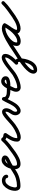

<svg xmlns="http://www.w3.org/2000/svg" viewBox="1286 -1638 658 3299"><g transform="rotate(-90 1615.5 11.0)"><path d="M263 -207Q263 -195 254 -186Q245 -177 233 -177Q221 -177 212 -186Q203 -195 203 -207Q203 -215 189.5 -220.5Q176 -226 167 -226Q130 -227 106 -203Q82 -179 67 -149Q63 -141 56.5 -121.5Q50 -102 46 -80Q42 -58 46.5 -42.5Q51 -27 69 -27Q134 -27 195.5 -45.5Q257 -64 311 -102Q311 -102 311 -102Q311 -102 311 -102Q321 -109 333 -106.5Q345 -104 353 -94Q360 -84 357.5 -72Q355 -60 345 -52Q284 -9 214 12Q144 33 69 33Q27 33 8 10Q-11 -13 -13.5 -47Q-16 -81 -7.5 -116Q1 -151 13 -175Q37 -222 75 -254.5Q113 -287 169 -286Q190 -286 212 -276Q234 -266 248.5 -248.5Q263 -231 263 -207Q263 -207 263 -207Q263 -207 263 -207Z M345 -52Q335 -45 323 -47.5Q311 -50 303 -60Q296 -70 298.5 -82Q301 -94 311 -102Q362 -137 416 -164.5Q470 -192 522 -224Q525 -225 529 -228Q533 -231 533 -232Q533 -231 533 -231Q533 -228 534 -227Q530 -231 521 -231Q495 -231 475.5 -213.5Q456 -196 443 -169.5Q430 -143 423.5 -115Q417 -87 417 -66Q417 -49 422 -37.5Q427 -26 446 -26Q476 -26 507 -38Q538 -50 567 -67.5Q596 -85 620 -102Q630 -109 642 -106.5Q654 -104 662 -94Q669 -84 666.5 -72Q664 -60 654 -52Q611 -22 556 6Q501 34 446 34Q401 34 379 5Q357 -24 357 -66Q357 -100 367.5 -139Q378 -178 399 -212.5Q420 -247 450.5 -269Q481 -291 521 -291Q546 -291 569.5 -275.5Q593 -260 593 -232Q593 -207 575 -189Q555 -169 524.5 -155.5Q494 -142 469 -129Q437 -112 406 -92.5Q375 -73 345 -52Q345 -52 345 -52Q345 -52 345 -52Z M654 -52Q644 -45 631.5 -47.5Q619 -50 612 -60Q605 -70 607.5 -82.5Q610 -95 620 -102Q678 -142 738.5 -189.5Q799 -237 847 -290Q855 -300 873 -297Q890 -295 896 -283Q903 -269 920.5 -264Q938 -259 952 -258Q967 -257 975 -241Q983 -224 975 -211Q957 -184 937.5 -154.5Q918 -125 904.5 -93.5Q891 -62 891 -27Q891 -22 893 -22Q895 -22 905 -22Q933 -22 967 -35.5Q1001 -49 1033.5 -67.5Q1066 -86 1088 -101Q1098 -109 1110 -107Q1122 -105 1129 -94Q1137 -84 1135 -72Q1133 -60 1122 -53Q1095 -33 1057.5 -12Q1020 9 980 23.5Q940 38 905 38Q874 38 852.5 22Q831 6 831 -27Q831 -69 845.5 -106Q860 -143 881.5 -177Q903 -211 925 -245Q929 -251 936 -244.5Q943 -238 948 -227Q954 -217 955 -207.5Q956 -198 948 -198Q917 -200 887 -213.5Q857 -227 842 -257Q839 -263 848 -264.5Q857 -266 868 -264Q879 -263 887.5 -259Q896 -255 891 -250Q841 -194 778.5 -144.5Q716 -95 654 -52Q654 -52 654 -52Q654 -52 654 -52Z M1079 -60Q1072 -71 1074.5 -83Q1077 -95 1087 -102Q1112 -118 1144.5 -148Q1177 -178 1212.5 -209Q1248 -240 1281 -261.5Q1314 -283 1340 -283Q1371 -283 1388 -262.5Q1405 -242 1405 -213Q1405 -183 1392 -153.5Q1379 -124 1361 -100Q1354 -90 1349 -78Q1344 -66 1344 -54Q1344 -45 1347.5 -34.5Q1351 -24 1362 -24Q1368 -24 1373.5 -26.5Q1379 -29 1383 -31Q1421 -55 1447.5 -97.5Q1474 -140 1495.5 -187Q1517 -234 1541 -272Q1546 -281 1555.5 -284Q1565 -287 1574 -284Q1583 -281 1589.5 -274Q1596 -267 1596 -256Q1596 -229 1614.5 -217.5Q1633 -206 1658.5 -203.5Q1684 -201 1703 -201Q1715 -201 1724 -192Q1733 -183 1733 -171Q1733 -159 1724 -150Q1715 -141 1703 -141Q1665 -141 1626.5 -150Q1588 -159 1562 -184Q1536 -209 1536 -256Q1536 -267 1547 -269Q1558 -271 1569 -268Q1581 -265 1589 -257Q1597 -249 1591 -240Q1565 -197 1541.5 -147.5Q1518 -98 1488.5 -53Q1459 -8 1415 19Q1403 27 1389.5 31.5Q1376 36 1362 36Q1325 36 1304.5 8Q1284 -20 1284 -54Q1284 -76 1292 -97Q1300 -118 1313 -136Q1325 -152 1335 -172.5Q1345 -193 1345 -213Q1345 -219 1344.5 -221Q1344 -223 1340 -223Q1331 -223 1311 -209Q1291 -195 1264.5 -172.5Q1238 -150 1210.5 -126Q1183 -102 1159 -82Q1135 -62 1121 -52Q1110 -45 1098 -47.5Q1086 -50 1079 -60Z M1673 -171Q1673 -183 1682 -192Q1691 -201 1703 -201Q1744 -201 1791.5 -200Q1839 -199 1878 -211Q1883 -212 1888.5 -214.5Q1894 -217 1894 -223Q1894 -231 1884.5 -234.5Q1875 -238 1868 -238Q1848 -238 1831 -218Q1814 -198 1806 -182Q1796 -162 1786.5 -141.5Q1777 -121 1768 -101Q1761 -88 1754.5 -72.5Q1748 -57 1748 -42Q1748 -32 1751 -27.5Q1754 -23 1765 -23Q1795 -23 1835 -35.5Q1875 -48 1913.5 -66.5Q1952 -85 1976 -101Q1976 -101 1976 -101Q1976 -101 1976 -101Q1986 -109 1998 -107Q2010 -105 2017 -94Q2025 -84 2023 -72Q2021 -60 2010 -53Q1982 -32 1938 -11.5Q1894 9 1847.5 23Q1801 37 1765 37Q1729 37 1708.5 15Q1688 -7 1688 -42Q1688 -64 1696 -85.5Q1704 -107 1713 -127Q1723 -147 1732.5 -167.5Q1742 -188 1752 -208Q1768 -241 1798.5 -269.5Q1829 -298 1868 -298Q1901 -298 1927.5 -277.5Q1954 -257 1954 -223Q1954 -192 1934 -175Q1914 -158 1883.5 -150.5Q1853 -143 1818.5 -141Q1784 -139 1753 -140Q1722 -141 1703 -141Q1691 -141 1682 -150Q1673 -159 1673 -171Z M1967 -58Q1960 -69 1962.5 -81Q1965 -93 1975 -100Q2003 -120 2041.5 -151.5Q2080 -183 2122 -214.5Q2164 -246 2203.5 -267.5Q2243 -289 2275 -289Q2301 -289 2319.5 -273.5Q2338 -258 2338 -230Q2338 -189 2316 -150Q2294 -111 2263 -76.5Q2232 -42 2204 -15Q2204 -15 2204 -15Q2204 -15 2204 -15Q2195 -6 2183 -6Q2171 -6 2162 -15Q2153 -24 2153 -36Q2153 -48 2162 -57Q2182 -78 2209.5 -106.5Q2237 -135 2257.5 -167.5Q2278 -200 2278 -230Q2278 -229 2275 -229Q2258 -229 2231.5 -215Q2205 -201 2174 -178.5Q2143 -156 2111.5 -131Q2080 -106 2053.5 -84.5Q2027 -63 2009 -51Q1999 -44 1987 -46Q1975 -48 1967 -58ZM2196 -9Q2184 -4 2172.5 -8Q2161 -12 2156 -23Q2151 -35 2155 -46.5Q2159 -58 2170 -63Q2199 -77 2219.5 -66Q2240 -55 2251 -32Q2262 -9 2262 17Q2262 62 2251 114Q2240 166 2216 213Q2192 260 2153.5 290Q2115 320 2059 320Q2034 320 2016.5 301.5Q1999 283 1999 259Q1999 218 2028.5 176.5Q2058 135 2104.5 95.5Q2151 56 2204.5 20Q2258 -16 2308 -47Q2358 -78 2392 -102Q2402 -109 2414 -106.5Q2426 -104 2434 -94Q2441 -84 2438.5 -72Q2436 -60 2426 -52Q2398 -33 2353 -4.5Q2308 24 2257.5 57.5Q2207 91 2162 126.5Q2117 162 2088 196Q2059 230 2059 259Q2059 260 2060 260Q2059 260 2059 260Q2100 260 2127.5 234.5Q2155 209 2171.5 169.5Q2188 130 2195 89Q2202 48 2202 17Q2202 10 2200.5 0Q2199 -10 2196 -9Q2196 -9 2196 -9Q2196 -9 2196 -9Z M2384 -60Q2377 -70 2379.5 -82Q2382 -94 2392 -102Q2425 -125 2473 -156.5Q2521 -188 2575.5 -217.5Q2630 -247 2682.5 -267Q2735 -287 2777 -287Q2796 -287 2815 -282Q2834 -277 2849 -265Q2861 -257 2862 -245.5Q2863 -234 2857 -225Q2851 -216 2840 -212Q2829 -208 2817 -215Q2798 -226 2775 -226Q2744 -226 2703 -209.5Q2662 -193 2623.5 -165Q2585 -137 2560 -103Q2535 -69 2535 -34Q2535 -24 2539 -23.5Q2543 -23 2554 -23Q2592 -23 2630.5 -47Q2669 -71 2703.5 -107.5Q2738 -144 2765 -183Q2792 -222 2809 -252Q2816 -266 2828 -268Q2840 -270 2849 -264Q2859 -259 2864 -248Q2869 -237 2861 -224Q2852 -206 2834 -180.5Q2816 -155 2797 -126.5Q2778 -98 2764.5 -73Q2751 -48 2751 -32Q2751 -28 2760.5 -26.5Q2770 -25 2772 -25Q2802 -25 2835.5 -37Q2869 -49 2901 -67Q2933 -85 2957 -102Q2957 -102 2957 -102Q2957 -102 2957 -102Q2967 -109 2979 -106.5Q2991 -104 2999 -94Q3006 -84 3003.5 -72Q3001 -60 2991 -52Q2962 -32 2925 -12Q2888 8 2848.5 21.5Q2809 35 2772 35Q2742 35 2716.5 18.5Q2691 2 2691 -32Q2691 -59 2704 -87.5Q2717 -116 2736.5 -145Q2756 -174 2775.5 -201Q2795 -228 2809 -252Q2816 -266 2828 -268Q2840 -270 2849 -264Q2859 -259 2864 -248Q2869 -237 2861 -224Q2840 -185 2808 -140Q2776 -95 2735 -54.5Q2694 -14 2648 11.5Q2602 37 2554 37Q2519 37 2497 19.5Q2475 2 2475 -34Q2475 -72 2494.5 -108.5Q2514 -145 2546.5 -177Q2579 -209 2618.5 -233.5Q2658 -258 2699 -272Q2740 -286 2775 -286Q2814 -286 2847 -267Q2859 -260 2860 -248Q2861 -236 2855 -226Q2849 -217 2837.5 -212.5Q2826 -208 2815 -217Q2806 -222 2796 -224.5Q2786 -227 2777 -227Q2750 -227 2713.5 -214Q2677 -201 2636 -180Q2595 -159 2555 -135.5Q2515 -112 2481.5 -89.5Q2448 -67 2426 -52Q2416 -45 2404 -47.5Q2392 -50 2384 -60Z M2950 -58Q2942 -68 2944 -80.5Q2946 -93 2957 -100Q3017 -143 3079 -187.5Q3141 -232 3194 -285Q3194 -285 3194 -285Q3194 -285 3194 -285Q3202 -294 3214.5 -294Q3227 -294 3236 -285Q3245 -277 3245 -264.5Q3245 -252 3236 -243Q3182 -188 3118 -142Q3054 -96 2991 -51Q2981 -44 2969 -46Q2957 -48 2950 -58Z"/></g></svg>

Font: FRB American Cursive Guidelines
Style: Bold Italic
Weight: 700
Italic angle: -25°
Version: Version 2.0;Modular Font Editor K font №1